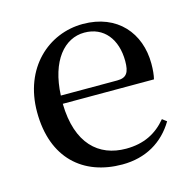

<svg xmlns="http://www.w3.org/2000/svg" viewBox="-86 -624 727 726"><g transform="rotate(-15 277.0 -261.0)"><path d="M307 15C399 15 469 -27 512 -99L495 -112C456 -65 406 -39 336 -39C229 -39 151 -108 148 -265H505C509 -281 511 -301 511 -325C511 -445 434 -537 299 -537C164 -537 46 -432 46 -260C46 -78 155 15 307 15ZM149 -297C155 -432 218 -504 296 -504C372 -504 418 -446 418 -360C418 -316 407 -297 370 -297Z"/></g></svg>

Font: Source Han Serif CN Medium
Style: Regular
Weight: 500
Designer: Ryoko NISHIZUKA 西塚涼子 (kana & ideographs); Frank Grießhammer (Latin, Greek & Cyrillic); Wenlong ZHANG 张文龙 (bopomofo); San
Foundry: Adobe
Version: Version 2.002;hotconv 1.1.0;makeotfexe 2.6.0